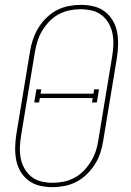

<svg xmlns="http://www.w3.org/2000/svg" viewBox="-20 -763 540 791"><path d="M196 8Q169 8 143.5 2Q118 -4 98 -19Q78 -34 65 -55.5Q52 -77 47 -102.5Q42 -128 42.5 -154.5Q43 -181 47 -208L104 -553Q108 -578 116.5 -602.5Q125 -627 138.5 -649Q152 -671 171.5 -690Q191 -709 214 -721Q237 -733 262.5 -738Q288 -743 313 -743Q340 -743 365.5 -737Q391 -731 411 -716Q431 -701 444 -679.5Q457 -658 462 -632.5Q467 -607 466.5 -580.5Q466 -554 462 -527L405 -182Q401 -157 393 -132.5Q385 -108 371 -86Q357 -64 337.5 -45Q318 -26 295 -14Q272 -2 246.5 3Q221 8 196 8ZM197 -10Q219 -10 242 -14.5Q265 -19 286.5 -30.5Q308 -42 325 -59.5Q342 -77 354.5 -97.5Q367 -118 374.5 -140Q382 -162 385 -185L442 -530Q446 -554 447 -578Q448 -602 443.5 -624.5Q439 -647 428 -666.5Q417 -686 399.5 -700Q382 -714 359 -719.5Q336 -725 312 -725Q290 -725 267 -720.5Q244 -716 222.5 -704.5Q201 -693 184 -675.5Q167 -658 154.5 -637.5Q142 -617 135 -595Q128 -573 124 -550L67 -205Q63 -181 62 -157Q61 -133 65.5 -110.5Q70 -88 81 -68.5Q92 -49 109.5 -35Q127 -21 150 -15.5Q173 -10 197 -10ZM121 -341 130 -395H150L147 -377H365L368 -395H388L379 -341H359L362 -359H144L141 -341Z"/></svg>

Font: Iosevka Curly Slab Thin
Style: Italic
Weight: 100
Italic angle: -9°
Monospace: yes
Designer: Belleve Invis
Foundry: Belleve Invis
Version: Version 22.1.2; ttfautohint (v1.8.4)